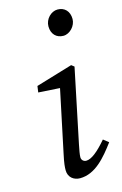

<svg xmlns="http://www.w3.org/2000/svg" viewBox="-117 -796 546 861"><g transform="rotate(-15 156.0 -365.5)"><path d="M90.4 -38.3C90.4 -4.1 116.5 13.1 144 13.1C215.4 13.1 266.7 -49 311.6 -109.2L287.4 -128.3C246.6 -80.4 214.9 -55.6 191.1 -55.6C180.1 -55.6 169.2 -63.5 169.2 -77.5C169.2 -89.5 173.2 -110.3 178.2 -135.1L249.3 -477.2L236.2 -487.3L66.1 -436.2L62 -407L181.4 -399.7L164.3 -414.1L100.5 -111C91.6 -70.3 90.4 -52.7 90.4 -38.3ZM237.3 -623.2C267.7 -623.2 296 -654.3 296 -685.8C296 -721.9 273.8 -744.1 241.6 -744.1C211.2 -744.1 182.8 -715 182.8 -681.5C182.8 -645.3 205.2 -623.2 237.3 -623.2Z"/></g></svg>

Font: Source Serif Variable
Style: Italic
Weight: 389
Italic angle: -12°
Designer: Frank Grießhammer
Foundry: Adobe Systems Incorporated
Version: Version 3.001;hotconv 1.0.111;makeotfexe 2.5.65597